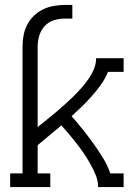

<svg xmlns="http://www.w3.org/2000/svg" viewBox="-20 -755 540 775"><path d="M21 0V-55H71V-567Q71 -589 75 -611.5Q79 -634 89.5 -654.5Q100 -675 116.5 -691Q133 -707 153.5 -717Q174 -727 196.5 -731Q219 -735 241 -735H272V-680H241Q219 -680 197 -673Q175 -666 160 -649.5Q145 -633 138.5 -611Q132 -589 132 -567V-242Q150 -257 168.5 -271.5Q187 -286 204.5 -301Q222 -316 239.5 -331.5Q257 -347 274 -363.5Q291 -380 306.5 -397.5Q322 -415 335.5 -434Q349 -453 358.5 -475Q368 -497 368 -520H479V-465H416Q405 -438 388 -414Q371 -390 351.5 -368Q332 -346 311.5 -326Q291 -306 269 -286Q292 -260 314 -232.5Q336 -205 356.5 -176.5Q377 -148 395.5 -118Q414 -88 425 -55H479V0H376Q376 -25 366.5 -48Q357 -71 345 -92.5Q333 -114 319.5 -134Q306 -154 291 -173.5Q276 -193 260 -212Q244 -231 228 -249Q204 -229 180 -209Q156 -189 132 -169V-55H183V0Z"/></svg>

Font: Iosevka Curly Slab Light
Style: Regular
Weight: 300
Monospace: yes
Designer: Belleve Invis
Foundry: Belleve Invis
Version: Version 22.1.2; ttfautohint (v1.8.4)